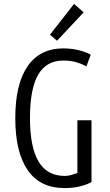

<svg xmlns="http://www.w3.org/2000/svg" viewBox="-20 -950 561 980"><path d="M310 10Q184 10 121 -82Q58 -174 58 -347Q58 -521 121 -612Q184 -703 303 -703Q344 -703 381 -694Q418 -685 443 -671L421 -611Q398 -624 369.5 -632.5Q341 -641 303 -641Q217 -641 175 -569Q133 -497 133 -347Q133 -200 176.5 -126Q220 -52 311 -52Q327 -52 344.5 -57Q362 -62 375 -67V-336H447V-21Q430 -10 393 0Q356 10 310 10ZM271 -742 235 -773 358 -930 407 -887Z"/></svg>

Font: Ubuntu Sans Condensed
Style: Regular
Weight: 400
Width: 3
Designer: Dalton Maag Ltd
Foundry: Dalton Maag Ltd
Version: Version 1.006; ttfautohint (v1.8.4.7-5d5b)